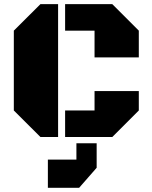

<svg xmlns="http://www.w3.org/2000/svg" viewBox="-20 -668 743 936"><path d="M263.2 0H177.2L47.4 -129.4V-518.6L177.2 -647.9H263.2ZM297.4 -518.6V-647.9H527.3L656.7 -518.6V-388.2H440.9V-518.6ZM297.4 0V-129.4H440.9V-224.1H656.7V-129.4L527.3 0ZM352.5 109.9V30.3H451.2V149.9L365.7 247.6H213.4V109.9Z"/></svg>

Font: Black Ops One [rus by aLiNcE]
Style: Regular
Weight: 400
Designer: James Grieshaber
Foundry: James Grieshaber
Version: Version 1.002;May 25, 2024;FontCreator 13.0.0.2680 64-bit